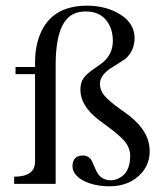

<svg xmlns="http://www.w3.org/2000/svg" viewBox="-20 -653 571 682"><path d="M511.7 -116.2C511.7 -86.9 502.6 -61.5 484.4 -40C456.4 -7.5 417.6 8.8 368.2 8.8C342.8 8.8 319.3 5.2 297.9 -2C257.5 -16.3 237.3 -37.1 237.3 -64.5C237.3 -66.4 237.6 -69 238.3 -72.3C241.5 -91.1 253.9 -100.6 275.4 -100.6C285.8 -100.6 294.6 -96.7 301.8 -88.9C304.4 -85.6 310.5 -72.6 320.3 -49.8C330.7 -25.1 348.3 -12.7 373 -12.7C382.2 -12.7 391 -14.6 399.4 -18.6C428.1 -30.9 442.4 -57.9 442.4 -99.6C442.4 -113.3 438.8 -126.3 431.6 -138.7C421.9 -155.6 398.1 -177.7 360.4 -205.1C346.7 -214.8 336.6 -222.3 330.1 -227.5C287.1 -260.7 265.6 -296.2 265.6 -334C265.6 -345.7 267.6 -356.4 271.5 -366.2C278 -380.5 294.3 -396.2 320.3 -413.1C327.5 -418.3 333 -422.2 336.9 -424.8C366.2 -445.6 380.9 -473.3 380.9 -507.8C380.9 -526 377.6 -543 371.1 -558.6C354.8 -594.4 326.2 -612.3 285.2 -612.3C270.2 -612.3 257.2 -610 246.1 -605.5C200.5 -587.9 177.7 -526.4 177.7 -420.9V0H30.3V-25.4C78.5 -25.4 103.2 -42.3 104.5 -76.2V-389.6H35.2V-415H104.5V-430.7C104.5 -468.4 110.4 -501.6 122.1 -530.3C149.4 -598.6 205.1 -632.8 289.1 -632.8C327.5 -632.8 361.7 -625.3 391.6 -610.4C435.9 -588.2 458 -557.3 458 -517.6C458 -488.3 447.3 -463.9 425.8 -444.3C421.9 -441.1 404.6 -430 374 -411.1C348 -394.2 335 -375.3 335 -354.5C335 -344.7 337.6 -335 342.8 -325.2C350.6 -310.2 372.4 -290 408.2 -264.6C423.2 -254.2 434.2 -246.1 441.4 -240.2C488.3 -203.1 511.7 -161.8 511.7 -116.2Z"/></svg>

Font: Abhaya Libre
Style: Regular
Weight: 400
Designer: Pushpananda Ekanayake, Sol Matas, Pathum Egodawatta
Foundry: Mooniak
Version: Version 1.041; ; ttfautohint (v1.5)